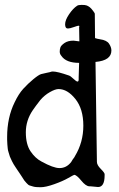

<svg xmlns="http://www.w3.org/2000/svg" viewBox="-20 -788 497 802"><path d="M389.6 -6.8 357.4 -9.8H353.5Q338.9 -9.8 319.3 -33.7Q299.8 -57.6 290 -57.6Q288.1 -57.6 265.1 -44.4Q242.2 -31.2 206.5 -18.6Q170.9 -5.9 149.4 -5.9Q127.9 -5.9 118.7 -8.8Q109.4 -11.7 104 -13.2Q98.6 -14.6 90.8 -23.4Q83 -32.2 81.5 -34.2Q80.1 -36.1 71.8 -49.3Q63.5 -62.5 61.5 -64.9Q59.6 -67.4 53.2 -77.1Q46.9 -86.9 44.4 -90.3Q42 -93.8 36.6 -102.5Q31.2 -111.3 29.8 -115.2Q28.3 -119.1 24.4 -127Q20.5 -134.8 19.5 -139.6L15.6 -152.3Q12.7 -161.1 12.2 -168.5Q11.7 -175.8 10.7 -185.1Q9.8 -194.3 9.8 -204.1V-215.8Q9.8 -296.9 41 -360.4Q57.6 -395.5 77.1 -417Q96.7 -438.5 119.1 -457Q141.6 -475.6 151.9 -478.5Q162.1 -481.4 175.3 -483.9Q188.5 -486.3 197.3 -489.3H201.2Q219.7 -489.3 267.6 -472.7Q274.4 -470.7 286.6 -459Q298.8 -447.3 303.7 -447.3Q308.6 -447.3 308.6 -456.1V-465.8L310.5 -525.4Q255.9 -525.4 236.3 -554.7Q229.5 -562.5 229.5 -572.3Q229.5 -582 232.4 -590.3Q235.4 -598.6 249.5 -608.4Q263.7 -618.2 287.1 -618.2L311.5 -615.2L310.5 -674.8L311.5 -677.7Q311.5 -680.7 308.1 -680.7Q304.7 -680.7 288.1 -674.8Q271.5 -668.9 263.7 -668.9Q252 -668.9 252 -686.5Q252 -704.1 268.6 -728.5Q285.2 -752.9 301.8 -763.7Q306.6 -767.6 321.3 -767.6Q335.9 -767.6 342.3 -765.1Q348.6 -762.7 355 -757.8Q361.3 -752.9 369.1 -742.2Q377 -731.4 376 -730.5L377 -628.9Q384.8 -626 397.5 -624Q425.8 -620.1 435.5 -605.5Q445.3 -590.8 445.3 -577.1Q445.3 -535.2 378.9 -529.3Q384.8 -125 384.8 -111.8Q384.8 -98.6 400.9 -82.5Q417 -66.4 417 -60.5V-55.7Q417 -6.8 389.6 -6.8ZM293 -135.7Q328.1 -193.4 328.1 -263.2Q328.1 -333 294.9 -374.5Q261.7 -416 224.6 -416Q210.9 -416 188.5 -403.3Q166 -390.6 148.4 -370.1Q127.9 -343.8 117.2 -328.1Q87.9 -285.2 87.9 -235.4Q87.9 -185.5 107.4 -156.2Q127 -127 153.3 -113.3Q203.1 -85.9 228.5 -85.9Q257.8 -85.9 277.3 -111.3L283.2 -121.1Q293 -133.8 293 -135.7Z"/></svg>

Font: Essays1743
Style: Medium
Weight: 500
Designer: Based on the typeface in a 1743 English translation of the essays of Montaigne.  PostScript/TrueType font designed by Jo
Version: Version 002.100